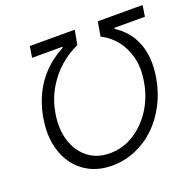

<svg xmlns="http://www.w3.org/2000/svg" viewBox="-128 -863 1026 1007"><g transform="rotate(-20 384.5 -359.5)"><path d="M76.7 -347.2Q94.7 -453.6 149.9 -532Q205.1 -610.4 297.4 -659.7L299.3 -665.5H129.4L139.6 -727.5H390.1L375.5 -647Q321.8 -623.5 273.4 -581.3Q225.1 -539.1 190.9 -479.7Q156.7 -420.4 144.5 -346.7Q131.3 -264.6 152.1 -198.7Q172.9 -132.8 222.2 -94Q271.5 -55.2 343.3 -55.2Q416 -55.2 478 -94Q540 -132.8 582.5 -199.2Q625 -265.6 638.2 -348.1Q650.9 -422.9 635.5 -481.7Q620.1 -540.5 585.7 -582.5Q551.3 -624.5 504.9 -647L519 -727.5H769L759.3 -665.5H589.4L588.4 -659.7Q662.6 -612.3 692.9 -532.7Q723.1 -453.1 705.6 -346.2Q692.4 -268.1 658.7 -202.9Q625 -137.7 575.2 -90.1Q525.4 -42.5 463.4 -16.4Q401.4 9.8 332.5 9.8Q264.2 9.8 210.9 -16.8Q157.7 -43.5 123.3 -91.3Q88.9 -139.2 76.2 -204.3Q63.5 -269.5 76.7 -347.2Z"/></g></svg>

Font: Inter Light
Style: Italic
Weight: 300
Italic angle: -9.3988°
Designer: Rasmus Andersson
Foundry: rsms
Version: Version 4.001;git-66647c0bb